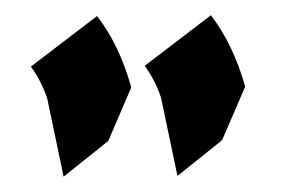

<svg xmlns="http://www.w3.org/2000/svg" viewBox="-20 -644 370 252"><path d="M152.3 -529.3 122.1 -459 63.5 -412.1 42 -514.6Q34.2 -538.1 20.5 -556.6L107.4 -623Q136.7 -585 152.3 -529.3ZM301.8 -530.3 271.5 -460 212.9 -413.1 191.4 -515.6Q183.6 -539.1 169.9 -557.6L256.8 -624Q286.1 -585.9 301.8 -530.3Z"/></svg>

Font: Shorif Bongobondhu ANSI V2
Style: Regular
Weight: 400
Designer: Shorif Uddin Shishir, Shorif art & Design, e-mail : shorifart@gmail.com, facebook : Shorif2001
Foundry: Lipighor Font Foundry
Version: Designed By Shorif Uddin Shishir | Build By Niladri Shekhar 